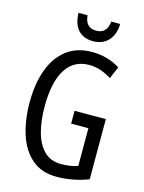

<svg xmlns="http://www.w3.org/2000/svg" viewBox="-135 -997 816 1086"><g transform="rotate(15 272.5 -454.0)"><path d="M308 -377H491V-25Q401 10 304 10Q217 10 160.5 -38.5Q104 -87 77 -170.5Q50 -254 50 -359Q50 -466 79.5 -548Q109 -630 169 -677Q229 -724 320 -724Q409 -724 483 -678L453 -607Q387 -649 322 -649Q232 -649 185 -574.5Q138 -500 138 -357Q138 -275 155.5 -209Q173 -143 211.5 -104.5Q250 -66 311 -66Q367 -66 409 -81V-302H308ZM430 -918Q429 -856 395.5 -820Q362 -784 306 -784Q251 -784 219.5 -817.5Q188 -851 186 -918H239Q245 -846 308 -846Q371 -846 378 -918Z"/></g></svg>

Font: Noto Sans Khmer UI ExtraCondensed
Style: Regular
Weight: 400
Width: 2
Designer: Danh Hong and the Monotype Design Team
Foundry: Monotype Imaging Inc.
Version: Version 2.002; ttfautohint (v1.8.4.7-5d5b)